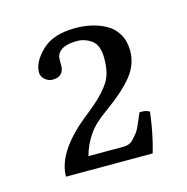

<svg xmlns="http://www.w3.org/2000/svg" viewBox="-61 -747 429 441"><g transform="rotate(-15 153.5 -526.0)"><path d="M73.2 -586.9Q63.5 -586.9 55.2 -594Q46.9 -601.1 46.9 -610.8Q46.9 -636.2 74 -662.1Q101.1 -688 153.8 -688Q173.8 -688 191.9 -683.8Q210 -679.7 226.3 -670.7Q242.7 -661.6 252.4 -644.8Q262.2 -627.9 262.2 -605Q262.2 -572.8 240.5 -545.7Q218.8 -518.6 172.9 -485.8Q142.6 -464.4 128.9 -443.8Q114.3 -422.9 106.9 -396H189.9Q197.3 -396 203.6 -398.4Q210 -400.9 215.8 -407.7L225.1 -418.5Q228.5 -422.4 233.6 -433.8Q238.8 -445.3 239.7 -447.8L246.1 -462.9Q262.2 -463.9 270 -458Q263.2 -403.8 251 -363.8H44.9Q44.9 -424.8 130.9 -491.2Q150.9 -507.3 161.1 -517.1Q171.4 -526.9 181.9 -540.5Q192.4 -554.2 196.3 -569.1Q200.2 -584 200.2 -604Q200.2 -634.8 184.6 -646.5Q168.9 -658.2 149.9 -658.2Q110.4 -658.2 102.1 -637.2Q100.1 -632.3 100.3 -622.3Q100.6 -612.3 100.1 -607.9Q96.7 -586.9 73.2 -586.9Z"/></g></svg>

Font: Linux Libertine Display G
Style: Regular
Weight: 400
Designer: Philipp H. Poll
Foundry: Philipp H. Poll
Version: Version 5.0.9